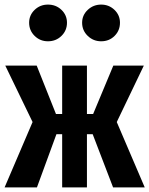

<svg xmlns="http://www.w3.org/2000/svg" viewBox="-25 -817 651 837"><path d="M246 -232H221L136 0H-5L117 -285L-2 -531H135L219 -320H246V-531H354V-320H381L469 -531H602L484 -285L606 0H468L379 -232H354V0H246ZM102 -718Q102 -751 126 -774Q150 -797 184 -797Q219 -797 243 -774Q267 -751 267 -718Q267 -684 243 -660.5Q219 -637 184 -637Q150 -637 126 -660.5Q102 -684 102 -718ZM333 -718Q333 -751 357.5 -774Q382 -797 416 -797Q450 -797 474 -774Q498 -751 498 -718Q498 -684 474.5 -660.5Q451 -637 416 -637Q382 -637 357.5 -660.5Q333 -684 333 -718Z"/></svg>

Font: Fira Mono
Style: Bold
Weight: 700
Monospace: yes
Designer: Carrois Corporate & Edenspiekermann AG
Foundry: Carrois Corporate GbR & Edenspiekermann AG
Version: Version 3.206